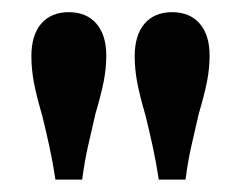

<svg xmlns="http://www.w3.org/2000/svg" viewBox="-20 -637 392 312"><path d="M48.4 -449.9Q39.3 -480.8 35.1 -502.8Q31 -524.7 31 -545.7Q31 -580 47 -598.6Q63.1 -617.2 91.8 -617.2Q120.6 -617.2 136.6 -598.6Q152.7 -580 152.7 -546.6Q152.7 -525.9 148.4 -504Q144 -482.1 135.2 -452.6Q128.3 -423.5 122.7 -398.1Q117.1 -372.8 113.6 -345.2H70.1Q66.2 -371.6 60.2 -399.2Q54.2 -426.8 48.4 -449.9ZM216.3 -449.9Q207.2 -480.8 203 -502.8Q198.9 -524.7 198.9 -545.7Q198.9 -580 214.9 -598.6Q231 -617.2 259.7 -617.2Q288.5 -617.2 304.6 -598.6Q320.6 -580 320.6 -546.6Q320.6 -525.9 316.3 -504Q311.9 -482.1 303.1 -452.6Q296.3 -423.5 290.6 -398.1Q285 -372.8 281.5 -345.2H238Q234.1 -371.6 228.1 -399.2Q222.1 -426.8 216.3 -449.9Z"/></svg>

Font: Playfair Micro SmCond SmLight
Style: Regular
Weight: 360
Width: 4
Designer: Claus Eggers Sørensen
Foundry: Claus Eggers Sørensen
Version: Version 2.100;Glyphs 3.2 (3219)